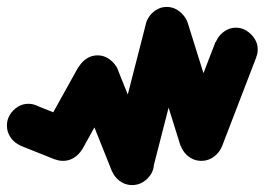

<svg xmlns="http://www.w3.org/2000/svg" viewBox="-32 -483 765 555"><path d="M-12 -120Q-12 -103 -3.5 -89Q5 -75 19 -66.5Q33 -58 50 -58Q67 -58 81 -66.5Q95 -75 104 -89Q113 -103 113 -120Q113 -137 104 -151Q95 -165 81 -174Q67 -183 50 -183Q33 -183 19 -174Q5 -165 -3.5 -151Q-12 -137 -12 -120Z M73 -178 27 -62 127 -22 173 -138Z M88 -80Q88 -63 96.5 -49Q105 -35 119 -26.5Q133 -18 150 -18Q167 -18 181 -26.5Q195 -35 204 -49Q213 -63 213 -80Q213 -97 204 -111Q195 -125 181 -134Q167 -143 150 -143Q133 -143 119 -134Q105 -125 96.5 -111Q88 -97 88 -80Z M95 -110 205 -50 305 -230 195 -290Z M188 -260Q188 -243 196.5 -229Q205 -215 219 -206.5Q233 -198 250 -198Q267 -198 281 -206.5Q295 -215 304 -229Q313 -243 313 -260Q313 -277 304 -291Q295 -305 281 -314Q267 -323 250 -323Q233 -323 219 -314Q205 -305 196.5 -291Q188 -277 188 -260Z M308 -283 192 -237 292 13 408 -33Z M288 -10Q288 7 296.5 21Q305 35 319 43.5Q333 52 350 52Q367 52 381 43.5Q395 35 404 21Q413 7 413 -10Q413 -27 404 -41Q395 -55 381 -64Q367 -73 350 -73Q333 -73 319 -64Q305 -55 296.5 -41Q288 -27 288 -10Z M290 -25 410 5 510 -385 390 -415Z M388 -400Q388 -383 396.5 -369Q405 -355 419 -346.5Q433 -338 450 -338Q467 -338 481 -346.5Q495 -355 504 -369Q513 -383 513 -400Q513 -417 504 -431Q495 -445 481 -454Q467 -463 450 -463Q433 -463 419 -454Q405 -445 396.5 -431Q388 -417 388 -400Z M510 -419 390 -381 490 -61 610 -99Z M488 -80Q488 -63 496.5 -49Q505 -35 519 -26.5Q533 -18 550 -18Q567 -18 581 -26.5Q595 -35 604 -49Q613 -63 613 -80Q613 -97 604 -111Q595 -125 581 -134Q567 -143 550 -143Q533 -143 519 -134Q505 -125 496.5 -111Q488 -97 488 -80Z M491 -102 609 -58 709 -318 591 -362Z M588 -340Q588 -323 596.5 -309Q605 -295 619 -286.5Q633 -278 650 -278Q667 -278 681 -286.5Q695 -295 704 -309Q713 -323 713 -340Q713 -357 704 -371Q695 -385 681 -394Q667 -403 650 -403Q633 -403 619 -394Q605 -385 596.5 -371Q588 -357 588 -340Z"/></svg>

Font: Linefont Medium
Style: Regular
Weight: 500
Monospace: yes
Version: Version 3.002;gftools[0.9.33]